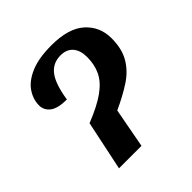

<svg xmlns="http://www.w3.org/2000/svg" viewBox="-152 -663 779 779"><g transform="rotate(-45 237.5 -273.5)"><path d="M141 -214Q212 -242 252 -271Q292 -300 308 -334Q324 -368 324 -410Q324 -449 305.5 -470.5Q287 -492 252 -492Q208 -492 182 -458.5Q156 -425 144 -347Q93 -347 70 -364.5Q47 -382 47 -410Q47 -445 68.5 -476.5Q90 -508 136 -527.5Q182 -547 255 -547Q353 -547 400.5 -504Q448 -461 448 -395Q448 -334 424 -293.5Q400 -253 357 -225Q314 -197 257 -171L225 0H96Z"/></g></svg>

Font: Noto Serif SemiCondensed SemiBold
Style: Italic
Weight: 600
Width: 4
Italic angle: -12°
Designer: Monotype Design Team
Foundry: Monotype Imaging Inc.
Version: Version 2.014; ttfautohint (v1.8.4.7-5d5b)